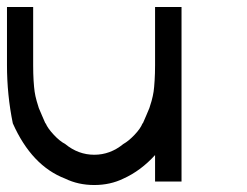

<svg xmlns="http://www.w3.org/2000/svg" viewBox="-20 -520 707 550"><path d="M500 -500V0H424.2V-75.8Q383.3 -30.8 333.3 -8.3Q295.8 10 250 10Q204.2 10 166.7 -8.3Q70.8 -45 16.7 -166.7Q0 -248.3 0 -333.3V-500H75V-333.3Q75 -309.2 76.2 -289.2Q77.5 -269.2 79.2 -257.5Q80.8 -245.8 85 -230.8Q89.2 -215.8 91.2 -210.4Q93.3 -205 100.4 -188.8Q107.5 -172.5 110 -166.7H110.8Q116.7 -152.5 133.8 -134.2Q150.8 -115.8 166.7 -107.5Q204.2 -76.7 250 -76.7Q295.8 -76.7 333.3 -107.5Q348.3 -115.8 365.4 -133.8Q382.5 -151.7 388.3 -166.7H389.2Q391.7 -172.5 398.8 -188.8Q405.8 -205 407.9 -210.4Q410 -215.8 414.2 -230.8Q418.3 -245.8 420 -257.5Q421.7 -269.2 422.9 -289.2Q424.2 -309.2 424.2 -333.3V-500Z"/></svg>

Font: 0xA000-Mono
Style: Mono
Weight: 400
Version: Version 0.1